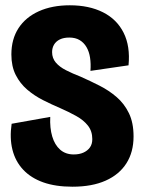

<svg xmlns="http://www.w3.org/2000/svg" viewBox="-20 -693 539 726"><path d="M254 13Q190 13 143.5 -3.5Q97 -20 67.5 -51.5Q38 -83 27 -127Q16 -171 24 -225L170 -251Q168 -209 177.5 -177Q187 -145 207.5 -127Q228 -109 259 -109Q280 -109 295.5 -116Q311 -123 320 -135.5Q329 -148 329 -167Q329 -197 312.5 -218Q296 -239 268 -254.5Q240 -270 208 -284Q175 -298 142.5 -314.5Q110 -331 83 -354Q56 -377 39.5 -409.5Q23 -442 23 -487Q23 -545 50 -586.5Q77 -628 127 -650.5Q177 -673 244 -673Q317 -673 369.5 -646.5Q422 -620 447.5 -569Q473 -518 466 -446L322 -425Q324 -452 320.5 -475Q317 -498 307 -515Q297 -532 281 -541.5Q265 -551 242 -551Q221 -551 206.5 -544Q192 -537 184.5 -524.5Q177 -512 177 -496Q177 -473 191 -456.5Q205 -440 229.5 -427.5Q254 -415 285 -403Q321 -387 356.5 -369Q392 -351 421 -326Q450 -301 467.5 -265Q485 -229 485 -177Q485 -118 458 -75.5Q431 -33 379.5 -10Q328 13 254 13Z"/></svg>

Font: Bricolage Grotesque 96pt ExtraBold SemiCondensed
Style: Regular
Weight: 800
Width: 4
Version: Version 1.001;gftools[0.9.33.dev8+g029e19f]